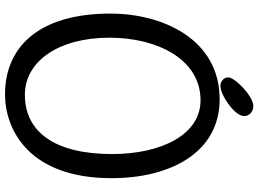

<svg xmlns="http://www.w3.org/2000/svg" viewBox="-152 -860 1028 764"><g transform="rotate(90 362.0 -478.0)"><path d="M442 -936C442 -953 428 -972 401 -972C364 -972 288 -900 288 -872C288 -856 302 -841 323 -841C357 -841 442 -897 442 -936ZM130 -400C130 -590 216 -762 379 -762C517 -762 593 -604 593 -410C593 -182 505 -63 357 -63C226 -63 130 -194 130 -400ZM34 -404C34 -110 174 16 355 16C499 16 689 -82 689 -408C689 -639 589 -838 375 -838C134 -838 34 -608 34 -404Z"/></g></svg>

Font: Life Savers
Style: ExtraBold
Weight: 800
Designer: Pablo Impallari, Rodrigo Fuenzalida, Brenda Gallo
Foundry: Pablo Impallari, Rodrigo Fuenzalida, Brenda Gallo
Version: Version 3.000